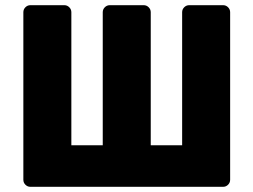

<svg xmlns="http://www.w3.org/2000/svg" viewBox="-20 -720 977 740"><path d="M70 -27V-673Q70 -684 78 -692Q86 -700 97 -700H228Q239 -700 247 -692Q255 -684 255 -673V-160H376V-673Q376 -684 384 -692Q392 -700 403 -700H534Q545 -700 553 -692Q561 -684 561 -673V-160H682V-673Q682 -684 690 -692Q698 -700 709 -700H840Q851 -700 859 -692Q867 -684 867 -673V-27Q867 -16 859 -8Q851 0 840 0H97Q86 0 78 -8Q70 -16 70 -27Z"/></svg>

Font: Hezaedrus
Style: Bold
Weight: 700
Designer: Hubert & Fischer
Foundry: Hubert & Fischer
Version: Version 1.10;September 3, 2019;FontCreator 11.5.0.2425 64-bi